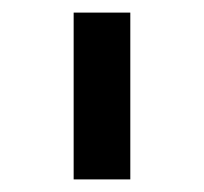

<svg xmlns="http://www.w3.org/2000/svg" viewBox="-20 -765 324 305"><path d="M97 -480C97 -480 97 -745 97 -745C97 -745 187 -745 187 -745C187 -745 187 -480 187 -480C187 -480 97 -480 97 -480Z"/></svg>

Font: Preevio_Regular
Style: Regular
Weight: 500
Designer: Gumpita Rahayu
Foundry: Tokotype Studio
Version: ""